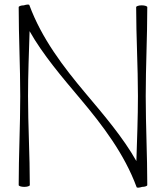

<svg xmlns="http://www.w3.org/2000/svg" viewBox="-20 -832 714 863"><path d="M642 0C642 -133 635 -267 635 -400C635 -533 642 -667 642 -800C642 -804 631 -808 617 -808C603 -808 592 -804 592 -800C592 -667 600 -533 600 -400C600 -303 596 -206 593 -108C534 -213 446 -316 366 -411C264 -532 167 -660 112 -809C111 -813 100 -812 87 -808C75 -808 64 -804 64 -800C64 -667 71 -533 71 -400C71 -267 64 -133 64 0C64 4 75 8 89 8C103 8 114 4 114 0C114 -133 106 -267 106 -400C106 -497 110 -594 113 -692C172 -587 260 -484 340 -389C442 -268 539 -140 594 9C595 13 606 12 619 8C631 8 642 4 642 0Z"/></svg>

Font: Nupuram Condensed Thin
Style: Regular
Weight: 100
Width: 3
Designer: Santhosh Thottingal (santhosh.thottingal@gmail.com)
Foundry: SMC
Version: Version 1.000